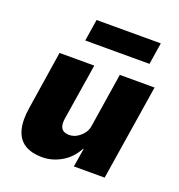

<svg xmlns="http://www.w3.org/2000/svg" viewBox="-132 -833 890 955"><g transform="rotate(20 312.5 -356.0)"><path d="M196 11Q138 11 102 -12Q66 -35 53.5 -82Q41 -129 52 -197L100 -506H284L237 -211Q233 -186 237 -170Q241 -154 253 -146.5Q265 -139 284 -139Q305 -139 324 -150Q343 -161 357 -179Q371 -197 374 -219L419 -506H603L523 0H360L376 -98H373Q345 -45 296.5 -17Q248 11 196 11ZM199 -608 217 -723H557L539 -608Z"/></g></svg>

Font: Nunito Sans 7pt SemiCondensed Black
Style: Italic
Weight: 900
Width: 4
Italic angle: -9°
Designer: Vernon Adams
Foundry: Vernon Adams
Version: Version 3.101;gftools[0.9.27]